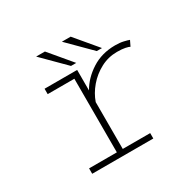

<svg xmlns="http://www.w3.org/2000/svg" viewBox="-146 -824 1002 985"><g transform="rotate(-30 355.0 -332.0)"><path d="M330.5 -32H493V0H131V-32H295.5V-468H137.5V-500H330.5V-378.5Q362 -434.5 422.2 -473.2Q482.5 -512 561.5 -512Q590 -512 611.2 -507Q632.5 -502 642.5 -498L627 -466Q620.5 -470 602 -474Q583.5 -478 553.5 -478Q501.5 -478 456.2 -454Q411 -430 378.2 -391.5Q345.5 -353 330.5 -309.5ZM497 -533.5H466L335 -664.5H387ZM344.5 -533.5H313.5L182.5 -664.5H234.5Z"/></g></svg>

Font: League Mono Thin
Style: Regular
Weight: 100
Width: 6
Designer: Tyler Finck
Foundry: The League of Moveable Type / Tyler Finck
Version: Version 2.300;RELEASE